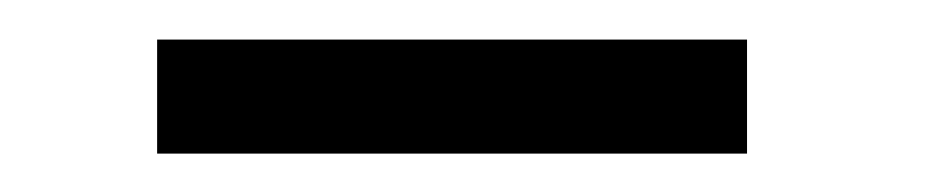

<svg xmlns="http://www.w3.org/2000/svg" viewBox="-20 -711 475 98"><path d="M60.2 -690.8H361.3V-632.6H60.2Z"/></svg>

Font: Big Shoulders Display SC Thin
Style: Regular
Weight: 100
Designer: Patric King
Foundry: XO Type Co
Version: Version 2.002